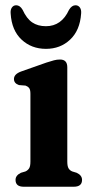

<svg xmlns="http://www.w3.org/2000/svg" viewBox="-20 -709 359 729"><path d="M235.5 -453.5V-95.5Q235.5 -77.5 240.5 -69.5Q245.5 -61.5 254.5 -58L271 -53Q291.5 -43.5 291.5 -26Q291.5 0 260 0H70Q39 0 39 -26Q39 -43 59.5 -53L76.5 -58Q85.5 -62 90.5 -69.8Q95.5 -77.5 95.5 -95.5V-353Q95.5 -368.5 90.5 -374.8Q85.5 -381 77 -384L52 -386Q33 -392.5 33 -409Q33 -427.5 60 -437.5L156.5 -471.5Q173.5 -477 184.8 -480Q196 -483 208 -483Q235.5 -483 235.5 -453.5ZM154.5 -609.5Q213.5 -609.5 242 -671.5Q252.5 -689 266.5 -689Q277.5 -689 283.5 -680.2Q289.5 -671.5 288 -657Q283.5 -593.5 246.2 -558.5Q209 -523.5 154.5 -523.5Q99.5 -523.5 62 -558.5Q24.5 -593.5 20.5 -657Q19 -671.5 25 -680.2Q31 -689 41.5 -689Q56 -689 66 -671.5Q81 -638.5 102.2 -624Q123.5 -609.5 154.5 -609.5Z"/></svg>

Font: Fraunces 9pt S050 SemiBold
Style: Regular
Weight: 600
Version: Version 1.000; ttfautohint (v1.8.3)